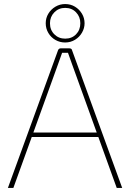

<svg xmlns="http://www.w3.org/2000/svg" viewBox="-20 -929 643 949"><path d="M323 -690Q328 -690 331.5 -688Q335 -686 336 -681L584 0H557L336 -612Q331 -626 326 -640Q321 -654 316 -668H287Q282 -654 277 -640Q272 -626 267 -612L46 0H19L267 -681Q269 -686 272.5 -688Q276 -690 280 -690ZM476 -274V-252H126V-274ZM302 -909Q329 -909 350.5 -896Q372 -883 385 -861.5Q398 -840 398 -814Q398 -790 385.5 -768Q373 -746 351 -732.5Q329 -719 302 -719Q276 -719 254 -731.5Q232 -744 219 -766Q206 -788 206 -814Q206 -840 219 -861.5Q232 -883 254 -896Q276 -909 302 -909ZM302 -890Q270 -890 248.5 -868Q227 -846 227 -814Q227 -781 248.5 -759.5Q270 -738 302 -738Q335 -738 356 -759.5Q377 -781 377 -814Q377 -846 356 -868Q335 -890 302 -890Z"/></svg>

Font: Exo 2 Thin
Style: Regular
Weight: 250
Designer: Natanael Gama
Foundry: Natanael Gama
Version: Version 2.010